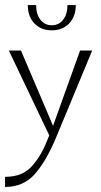

<svg xmlns="http://www.w3.org/2000/svg" viewBox="-20 -540 400 760"><path d="M175 -4 15 -340H63L190 -42L297 -340H345L200 9Q160 103 115.5 151.5Q71 200 0 200V160Q36 160 63.5 148.5Q91 137 111.5 112Q132 87 145.5 62Q159 37 175 -4ZM247 -520H280Q280 -475 254 -447.5Q228 -420 185 -420Q142 -420 116 -447.5Q90 -475 90 -520H123Q123 -484 140 -462Q157 -440 185 -440Q213 -440 230 -462Q247 -484 247 -520Z"/></svg>

Font: Glametrix
Style: Light
Weight: 300
Designer: gluk
Foundry: gluk
Version: Version 0.40